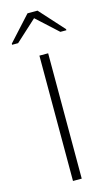

<svg xmlns="http://www.w3.org/2000/svg" viewBox="-138 -969 583 1018"><g transform="rotate(-15 153.0 -460.5)"><path d="M129 0V-688H177V0ZM4 -781V-787L126 -921H181L302 -787V-781H269L153 -887L37 -781Z"/></g></svg>

Font: Saira Expanded ExtraLight
Style: Regular
Weight: 250
Width: 7
Designer: Hector Gatti with collaboration of the Omnibus-Type team
Foundry: Omnibus-Type
Version: Version 1.101